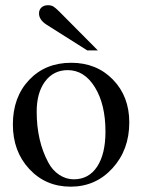

<svg xmlns="http://www.w3.org/2000/svg" viewBox="-20 -698 540 728"><path d="M250 -460Q346.2 -460 408.2 -396.2Q470.2 -332.5 470.2 -233.9Q470.2 -129.9 406.5 -60.1Q342.8 9.8 248 9.8Q153.3 9.8 91.1 -57.1Q28.8 -124 28.8 -226.1Q28.8 -329.6 90.3 -394.8Q151.9 -460 250 -460ZM236.8 -432.1Q183.1 -432.1 151.1 -389.4Q119.1 -346.7 119.1 -274.9Q119.1 -163.6 163.1 -82Q178.7 -52.2 204.6 -35.2Q230.5 -18.1 259.8 -18.1Q316.4 -18.1 348.1 -65.9Q379.9 -113.8 379.9 -199.2Q379.9 -302.2 339.8 -367.2Q299.8 -432.1 236.8 -432.1ZM351.1 -506.8H311L157.2 -604Q127.9 -622.6 127.9 -647Q127.9 -661.1 137.2 -669.7Q146.5 -678.2 162.1 -678.2Q173.8 -678.2 181.9 -673.6Q189.9 -668.9 204.1 -654.8Z"/></svg>

Font: Accordance
Style: Regular
Weight: 400
Version: Version 1.1 (build May 11, 2018) Miklal Software Solutions, 